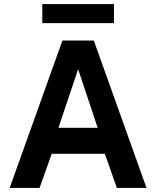

<svg xmlns="http://www.w3.org/2000/svg" viewBox="-20 -922 766 942"><path d="M27.5 0 286.2 -723H440.3L698.8 0H553.4L494.3 -167.5H233.8L174 0ZM266.8 -295.1H459.2L363.3 -582.5ZM539.1 -902V-808.6H187.6V-902Z"/></svg>

Font: Public Sans Thin
Style: Regular
Weight: 100
Designer: The Public Sans project authors (U.S. Web Design System). Libre Franklin designed by Pablo Impallari and Rodrigo Fuenzal
Version: Version 1.008